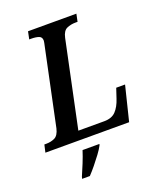

<svg xmlns="http://www.w3.org/2000/svg" viewBox="-188 -817 954 1142"><g transform="rotate(-20 289.0 -246.5)"><path d="M-21 0 -10 -48H2Q32 -48 56 -59.5Q80 -71 90 -113L192 -597Q194 -607 196 -616Q198 -625 198 -630Q198 -653 179 -659.5Q160 -666 131 -666H119L129 -714H435L425 -666H412Q382 -666 357 -655Q332 -644 323 -602L208 -56H372Q420 -56 445.5 -83Q471 -110 486 -156L507 -219H563L509 0ZM134 209Q149 175 165 135.5Q181 96 192 61H299L296 70Q285 91 265 118Q245 145 222.5 172.5Q200 200 180 221H131Z"/></g></svg>

Font: Noto Serif SemiCondensed SemiBold
Style: Italic
Weight: 600
Width: 4
Italic angle: -12°
Designer: Monotype Design Team
Foundry: Monotype Imaging Inc.
Version: Version 2.014; ttfautohint (v1.8.4.7-5d5b)